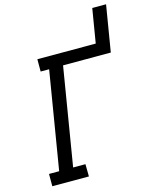

<svg xmlns="http://www.w3.org/2000/svg" viewBox="-136 -1028 883 1115"><g transform="rotate(-15 306.0 -470.0)"><path d="M37 0V-74H98L195 -661H144V-735H495L529 -940H612L566 -662H279L182 -74H256L257 0Z"/></g></svg>

Font: Iosevka Etoile
Style: Italic
Weight: 400
Italic angle: -9°
Designer: Belleve Invis
Foundry: Belleve Invis
Version: Version 22.1.2; ttfautohint (v1.8.4)